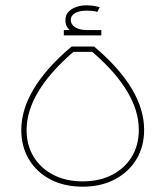

<svg xmlns="http://www.w3.org/2000/svg" viewBox="-20 -702 622 722"><path d="M249 -527H334Q522 -368 522 -214Q522 -151 493 -103Q464 -55 412 -27.5Q360 0 291 0Q222 0 170 -27Q118 -54 89 -102.5Q60 -151 60 -213Q60 -367 249 -527ZM256 -507Q168 -431 124 -357.5Q80 -284 80 -213Q80 -156 106.5 -112.5Q133 -69 180.5 -44.5Q228 -20 291 -20Q354 -20 401.5 -44.5Q449 -69 475.5 -112.5Q502 -156 502 -214Q502 -285 458.5 -358Q415 -431 327 -507ZM307 -569Q273 -569 249.5 -583.5Q226 -598 226 -626Q226 -645 237 -657Q248 -669 266 -675.5Q284 -682 306 -682Q319 -682 332 -680Q345 -678 355 -675L346 -657Q338 -660 327.5 -661Q317 -662 306 -662Q278 -662 262 -652.5Q246 -643 246 -627Q246 -610 262.5 -599.5Q279 -589 307 -589ZM220 -569V-589H361V-569Z"/></svg>

Font: Alexandria Thin
Style: Regular
Weight: 250
Designer: Mohamed Gaber
Foundry: Kief Type Foundry
Version: Version 5.100